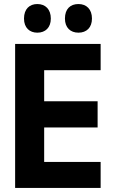

<svg xmlns="http://www.w3.org/2000/svg" viewBox="-20 -932 570 952"><path d="M369 -770C409 -770 436 -795 436 -840C436 -886 409 -912 369 -912C329 -912 302 -888 302 -840C302 -795 329 -770 369 -770ZM165 -770C205 -770 232 -795 232 -840C232 -886 205 -912 165 -912C127 -912 99 -888 99 -840C99 -794 127 -770 165 -770ZM55 0H479V-129H199V-300H464V-430H199V-584H479V-714H55Z"/></svg>

Font: Noto Sans Mono Condensed ExtraBold
Style: Regular
Weight: 800
Width: 3
Designer: Monotype Design Team
Foundry: Monotype Imaging Inc.
Version: Version 2.014